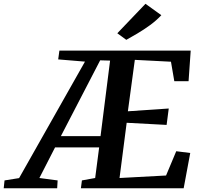

<svg xmlns="http://www.w3.org/2000/svg" viewBox="-112 -1016 1084 1036"><path d="M-92 0 -87.5 -42.5 -9 -55 346.5 -683.5 202 -695.5 208.5 -743H917L905.5 -578H828.5L810.5 -683L615.5 -693L578 -415.5L798.5 -430.5L787 -342L571.5 -353.5L533 -55.5L784 -69L839 -200L914.5 -190.5L879 0H324.5L330 -42.5L401.5 -55.5L423 -220.5H185L100.5 -55.5L199 -42.5L196.5 0ZM216.5 -281.5H430.5L482 -689L428.5 -690.5ZM569.5 -801 521 -836.5 673 -995.5 758.5 -934Q732 -905.5 697.8 -880.5Q663.5 -855.5 629.5 -835.5Q595.5 -815.5 569.5 -801Z"/></svg>

Font: Merriweather 28pt SemiBold
Style: Italic
Weight: 600
Italic angle: -7.8°
Version: Version 2.101